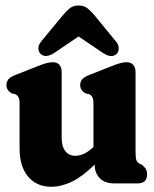

<svg xmlns="http://www.w3.org/2000/svg" viewBox="-20 -684 576 716"><path d="M53 -131V-296Q53 -314 49.2 -321.2Q45.5 -328.5 36.5 -333L24.5 -335.5Q4 -347 4 -366.5Q4 -379 11.2 -388Q18.5 -397 37.5 -404.5L118.5 -436.5Q141 -445.5 153.8 -448.8Q166.5 -452 177.5 -452Q193.5 -452 201.8 -441.8Q210 -431.5 210 -415.5V-171Q210 -137.5 223.8 -120.2Q237.5 -103 260.5 -103Q294 -103 327.5 -135L328.5 -135.5V-296Q328.5 -314 324.8 -321.2Q321 -328.5 312 -333L299.5 -335.5Q279 -347 279 -366.5Q279 -379 286.2 -388Q293.5 -397 313 -404.5L394 -436.5Q416.5 -445.5 429.2 -448.8Q442 -452 452.5 -452Q468.5 -452 477 -441.8Q485.5 -431.5 485.5 -415.5V-117Q485.5 -95 488.8 -86.5Q492 -78 499.5 -74L508.5 -70Q518.5 -62.5 523.5 -54.5Q528.5 -46.5 528.5 -34Q528.5 0 492.5 0H406Q370.5 0 351.8 -19.8Q333 -39.5 333 -70Q286 -24.5 247 -6Q208 12.5 171 12.5Q117 12.5 85 -25.2Q53 -63 53 -131ZM182 -486.5Q150 -466 131.5 -483Q124 -490 123.2 -503Q122.5 -516 134.5 -530.5L210.5 -622.5Q225.5 -641 239 -652.2Q252.5 -663.5 272.5 -663.5Q293.5 -663.5 307.2 -652.2Q321 -641 336 -622.5L411.5 -530.5Q423.5 -516 422.8 -503Q422 -490 415 -483Q396 -465.5 364 -486.5L273 -548Z"/></svg>

Font: Fraunces 144pt S100
Style: Bold
Weight: 700
Version: Version 1.000; ttfautohint (v1.8.3)